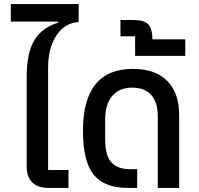

<svg xmlns="http://www.w3.org/2000/svg" viewBox="-20 -922 977 942"><path d="M217 0Q165 0 138 -27.5Q111 -55 111 -105V-547Q111 -662 148.5 -724.5Q186 -787 266 -811V-816H33V-902H366V-814Q296 -809 256 -747Q216 -685 216 -588V-88H316V0Z M607 0Q492 0 439.5 -65Q387 -130 387 -280Q387 -584 632 -584Q742 -584 800.5 -525Q859 -466 859 -357V0H754V-352Q754 -420 722 -456Q690 -492 629 -492Q566 -492 531 -451.5Q496 -411 496 -336V-236Q496 -160 526 -126Q556 -92 618 -92H653V0Z M728 -729H889V-648H643V-744H571V-824H631Q685 -824 706 -804Q727 -784 728 -729Z"/></svg>

Font: Anuphan Medium
Style: Regular
Weight: 500
Designer: Mike Abbink, Paul van der Laan, Pieter van Rosmalen, Mint Tantisuwanna
Foundry: Bold Monday; Cadson Demak
Version: Version 3.002;hotconv 1.0.109;makeotfexe 2.5.65596